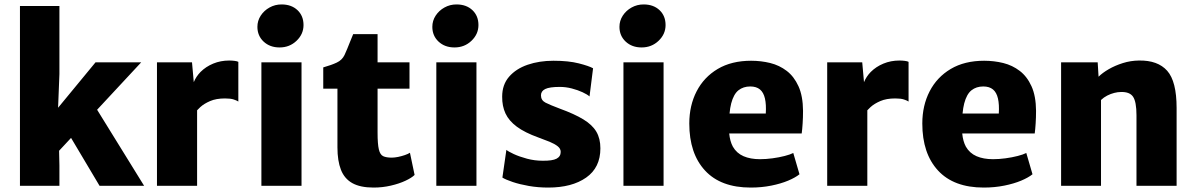

<svg xmlns="http://www.w3.org/2000/svg" viewBox="-20 -838 5391 866"><path d="M617 -557 418 -343 630 0H429L300.5 -216L246.5 -158L248 -92V0H70V-811H248V-504L242 -352L411 -557Z M688 0V-557H846L854 -467.5Q864.5 -493 884.5 -513.5Q908.5 -537.5 941.8 -551.2Q975 -565 1014 -565Q1026 -565 1038 -563.5Q1050 -562 1055 -559V-380Q1048.5 -384.5 1034.5 -389.2Q1020.5 -394 995 -394Q955 -394 927.8 -382.2Q900.5 -370.5 883.5 -355Q875.5 -347 869 -340.5V0Z M1159 0V-557H1340V0ZM1241 -624Q1197.5 -624 1169.2 -650.2Q1141 -676.5 1141 -717Q1141 -744.5 1156 -767.5Q1171 -790.5 1195.8 -804.2Q1220.5 -818 1250 -818Q1294.5 -818 1321.8 -792.2Q1349 -766.5 1349 -725Q1349 -684 1317.5 -654Q1286 -624 1241 -624Z M1665 8Q1605 8 1569.2 -12Q1533.5 -32 1517.8 -72.2Q1502 -112.5 1502 -173V-438H1438V-534Q1475 -544.5 1499 -555.8Q1523 -567 1534 -590Q1539.5 -601.5 1546 -617.5Q1552.5 -633.5 1559.5 -651Q1566.5 -668.5 1573 -684H1683V-557H1827V-438H1683V-240Q1683 -188 1688.8 -164Q1694.5 -140 1708.5 -133.5Q1722.5 -127 1747 -127Q1759.5 -127 1775.5 -130.2Q1791.5 -133.5 1806 -138.5Q1820.5 -143.5 1829 -149L1850 -49Q1837 -36 1808.8 -22.8Q1780.5 -9.5 1743 -0.8Q1705.5 8 1665 8Z M1948 0V-557H2129V0ZM2030 -624Q1986.5 -624 1958.2 -650.2Q1930 -676.5 1930 -717Q1930 -744.5 1945 -767.5Q1960 -790.5 1984.8 -804.2Q2009.5 -818 2039 -818Q2083.5 -818 2110.8 -792.2Q2138 -766.5 2138 -725Q2138 -684 2106.5 -654Q2075 -624 2030 -624Z M2246 -37 2264 -162Q2272 -155 2297.2 -143.2Q2322.5 -131.5 2357 -122.2Q2391.5 -113 2428 -113Q2471.5 -112.5 2490.2 -122.2Q2509 -132 2509 -153Q2509 -167.5 2495.5 -178.2Q2482 -189 2459 -198.5Q2436 -208 2408 -218Q2347 -240 2311.2 -266.5Q2275.5 -293 2260 -326.2Q2244.5 -359.5 2245 -402Q2245 -456 2276.2 -492Q2307.5 -528 2360 -546Q2412.5 -564 2476 -564Q2544.5 -564 2590.5 -552.2Q2636.5 -540.5 2655 -530L2639 -403Q2629 -412 2607.5 -422Q2586 -432 2559 -439Q2532 -446 2505 -446Q2458.5 -446 2439.2 -436.5Q2420 -427 2420 -408Q2420 -385.5 2440.5 -375Q2461 -364.5 2505 -348Q2571 -324 2611.2 -299.5Q2651.5 -275 2669.8 -244Q2688 -213 2688 -169Q2688 -82 2623.8 -37Q2559.5 8 2453 8Q2407 8 2365.5 0.8Q2324 -6.5 2292.8 -17Q2261.5 -27.5 2246 -37Z M2792 0V-557H2973V0ZM2874 -624Q2830.5 -624 2802.2 -650.2Q2774 -676.5 2774 -717Q2774 -744.5 2789 -767.5Q2804 -790.5 2828.8 -804.2Q2853.5 -818 2883 -818Q2927.5 -818 2954.8 -792.2Q2982 -766.5 2982 -725Q2982 -684 2950.5 -654Q2919 -624 2874 -624Z M3366 8Q3231 8 3160 -68.8Q3089 -145.5 3089 -281Q3089 -362 3122 -426Q3155 -490 3217.2 -527Q3279.5 -564 3368 -564Q3412.5 -564 3454 -553.8Q3495.5 -543.5 3528.5 -518.2Q3561.5 -493 3581.5 -449Q3601.5 -405 3602 -338Q3602 -308 3600.2 -281Q3598.5 -254 3596 -236H3269Q3272.5 -200.5 3285.5 -176.5Q3302.5 -147 3333.5 -133.5Q3364.5 -120 3408 -120Q3435 -120 3464.5 -124Q3494 -128 3519.2 -134.5Q3544.5 -141 3558 -148L3586 -52Q3567.5 -37 3534.8 -23.2Q3502 -9.5 3458.8 -0.8Q3415.5 8 3366 8ZM3434 -326Q3436.5 -366.5 3430.2 -393.8Q3424 -421 3407.8 -434.5Q3391.5 -448 3364 -448Q3332.5 -448 3310.8 -430.8Q3289 -413.5 3278 -371.5Q3273 -352 3270.5 -326Z M3711 0V-557H3869L3877 -467.5Q3887.5 -493 3907.5 -513.5Q3931.5 -537.5 3964.8 -551.2Q3998 -565 4037 -565Q4049 -565 4061 -563.5Q4073 -562 4078 -559V-380Q4071.5 -384.5 4057.5 -389.2Q4043.5 -394 4018 -394Q3978 -394 3950.8 -382.2Q3923.5 -370.5 3906.5 -355Q3898.5 -347 3892 -340.5V0Z M4417 8Q4282 8 4211 -68.8Q4140 -145.5 4140 -281Q4140 -362 4173 -426Q4206 -490 4268.2 -527Q4330.5 -564 4419 -564Q4463.5 -564 4505 -553.8Q4546.5 -543.5 4579.5 -518.2Q4612.5 -493 4632.5 -449Q4652.5 -405 4653 -338Q4653 -308 4651.2 -281Q4649.5 -254 4647 -236H4320Q4323.5 -200.5 4336.5 -176.5Q4353.5 -147 4384.5 -133.5Q4415.5 -120 4459 -120Q4486 -120 4515.5 -124Q4545 -128 4570.2 -134.5Q4595.5 -141 4609 -148L4637 -52Q4618.5 -37 4585.8 -23.2Q4553 -9.5 4509.8 -0.8Q4466.5 8 4417 8ZM4485 -326Q4487.5 -366.5 4481.2 -393.8Q4475 -421 4458.8 -434.5Q4442.5 -448 4415 -448Q4383.5 -448 4361.8 -430.8Q4340 -413.5 4329 -371.5Q4324 -352 4321.5 -326Z M4766 0V-557H4931L4935 -492Q4952.5 -509.5 4981 -526Q5009.5 -542.5 5044.5 -553.5Q5079.5 -564.5 5117 -565Q5202 -566.5 5244.5 -518.8Q5287 -471 5287 -351V0H5106V-318Q5106 -379 5090.5 -401.8Q5075 -424.5 5035 -423Q5022 -423 5006 -419Q4990 -415 4974.2 -407Q4958.5 -399 4946 -387V0Z"/></svg>

Font: Koeln Type Sans ExtraBold
Style: Regular
Weight: 800
Designer: Eben Sorkin
Foundry: Eben Sorkin
Version: Version 2.001